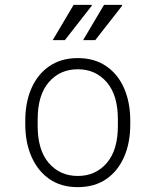

<svg xmlns="http://www.w3.org/2000/svg" viewBox="-20 -760 640 790"><path d="M300 10Q231 10 183 -23.5Q135 -57 109.5 -115.5Q84 -174 84 -248V-263Q84 -339 109.5 -397Q135 -455 183.5 -488Q232 -521 300 -521Q369 -521 417.5 -487.5Q466 -454 491 -396Q516 -338 516 -263V-248Q516 -172 490.5 -114Q465 -56 417 -23Q369 10 300 10ZM300 -36Q373 -36 419 -89Q465 -142 465 -242V-269Q465 -369 419 -422Q373 -475 300 -475Q227 -475 181 -422Q135 -369 135 -269V-242Q135 -142 181 -89Q227 -36 300 -36ZM322 -595 408 -740H482L483 -737L372 -595ZM197 -595 283 -740H357L358 -737L247 -595Z"/></svg>

Font: Chivo Mono Medium Thin
Style: Regular
Weight: 250
Monospace: yes
Version: Version 1.008